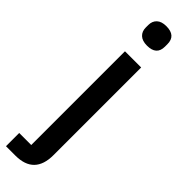

<svg xmlns="http://www.w3.org/2000/svg" viewBox="-326 -729 914 914"><g transform="rotate(45 131.0 -272.0)"><path d="M78 111V-520H187V70Q187 200 60 200H-3V111ZM133 -613Q101 -613 84.5 -628.5Q68 -644 68 -670V-687Q68 -713 84.5 -728.5Q101 -744 133 -744Q197 -744 197 -687V-670Q197 -613 133 -613Z"/></g></svg>

Font: IBM Plex Sans Medm
Style: Regular
Weight: 500
Designer: Mike Abbink, Paul van der Laan, Pieter van Rosmalen
Foundry: Bold Monday
Version: Version 3.005